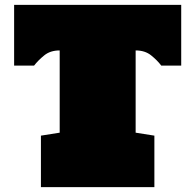

<svg xmlns="http://www.w3.org/2000/svg" viewBox="-20 -770 804 790"><path d="M148.4 0V-211.9L225.6 -224.1V-562.5Q187 -562.5 162.1 -542.2Q137.2 -522 120.1 -500H38.1V-750H725.6V-500H643.6Q627 -522 601.8 -542.2Q576.7 -562.5 538.1 -562.5V-224.1L615.2 -211.9V0Z"/></svg>

Font: Holtwood One SC
Style: Regular
Weight: 400
Designer: Vernon Adams
Foundry: Vernon Adams
Version: Version 1.100; ttfautohint (v1.8.4.7-5d5b)